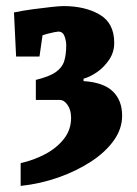

<svg xmlns="http://www.w3.org/2000/svg" viewBox="-20 -510 451 632"><path d="M48 102V27Q92 17 129.5 -3Q167 -23 190.5 -53Q214 -83 214 -122Q214 -148 202.5 -164.5Q191 -181 177 -181H98V-247Q143 -258 164 -273Q185 -288 191.5 -309.5Q198 -331 198 -361Q198 -375 192.5 -390.5Q187 -406 172 -406Q169 -406 158.5 -404Q148 -402 137 -399Q126 -396 120 -394L110 -324H33L26 -469Q54 -475 87.5 -479.5Q121 -484 149 -487Q177 -490 189 -490Q260 -490 308 -462Q356 -434 356 -369Q356 -338 339 -313Q322 -288 298.5 -272Q275 -256 255 -251V-243Q320 -239 351 -209.5Q382 -180 382 -129Q382 -86 354.5 -47.5Q327 -9 279.5 22Q232 53 172.5 74Q113 95 48 102Z"/></svg>

Font: Grenze Gotisch Black
Style: Regular
Weight: 900
Designer: Renata Polastri
Foundry: Omnibus-Type
Version: Version 1.001